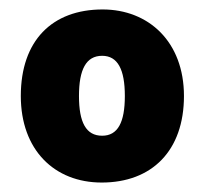

<svg xmlns="http://www.w3.org/2000/svg" viewBox="-20 -742 432 406"><path d="M369 -539C369 -654 294 -722 197 -722C90 -722 24 -656 24 -539C24 -425 95 -356 195 -356C301 -356 369 -423 369 -539ZM147 -539C147 -595 162 -624 196 -624C229 -624 244 -595 244 -539C244 -483 229 -455 196 -455C162 -455 147 -483 147 -539Z"/></svg>

Font: Noto Sans Myanmar UI Black
Style: Regular
Weight: 900
Designer: Monotype Design Team
Foundry: Monotype Imaging Inc.
Version: Version 2.103